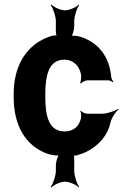

<svg xmlns="http://www.w3.org/2000/svg" viewBox="-20 -690 582 856"><path d="M182 -257V-271C182 -353 197 -424 267 -424C305 -424 333 -398 341 -359C343 -349 341 -326 337 -320L341 -318C345 -324 361 -332 371 -332H462C469 -332 479 -327 482 -323L485 -326C482 -330 476 -340 476 -347C467 -439 420 -497 345 -524C333 -529 302 -534 294 -528L296 -525C304 -530 311 -559 311 -574V-596C311 -618 323 -655 333 -667L331 -670C321 -658 289 -644 270 -644C250 -644 219 -658 209 -670L206 -667C216 -655 229 -618 229 -596V-551C229 -544 231 -530 234 -527L237 -530C233 -533 220 -532 214 -531C192 -525 171 -515 151 -503C83 -459 41 -380 41 -271V-257C41 -130 94 -40 190 -5C204 0 239 7 248 1L246 -3C237 3 229 32 229 48V72C229 94 216 131 206 143L209 146C219 134 250 120 270 120C289 120 321 134 331 146L333 143C323 131 311 94 311 72V17C311 12 310 1 307 -1L305 2C308 4 317 4 321 3C338 -2 357 -8 374 -18C419 -43 459 -83 472 -142C477 -164 495 -192 509 -202L507 -205C493 -195 457 -183 435 -183H369C360 -183 345 -190 342 -196L338 -194C342 -188 343 -168 340 -159C331 -124 305 -104 268 -104C197 -104 182 -174 182 -257Z"/></svg>

Font: Asimov
Style: EdgeNar
Weight: 500
Designer: Google
Version: Version 2.000980: 2014